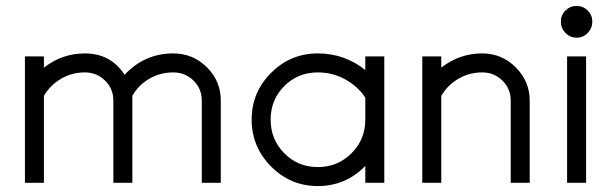

<svg xmlns="http://www.w3.org/2000/svg" viewBox="-20 -616 2059 647"><path d="M660 0V-277Q660 -317 632 -344.5Q604 -372 564 -372Q520 -372 483 -350.5Q446 -329 426 -293V0H362V-277Q362 -317 334 -344.5Q306 -372 266 -372Q222 -372 185.5 -350.5Q149 -329 128 -293V0H64V-426H128V-388Q189 -436 266 -436Q353 -436 400 -364Q467 -436 564 -436Q630 -436 677 -389.5Q724 -343 724 -277V0Z M1051 -436Q1141 -436 1211 -380V-426H1275V0H1211V-57Q1145 11 1051 11Q959 11 893.5 -55Q828 -121 828 -213Q828 -305 893.5 -370.5Q959 -436 1051 -436ZM1051 -372Q984 -372 938 -326Q892 -280 892 -213Q892 -146 938 -99.5Q984 -53 1051 -53Q1118 -53 1164.5 -99.5Q1211 -146 1211 -213V-287Q1185 -326 1142.5 -349Q1100 -372 1051 -372Z M1605 -436Q1671 -436 1718 -389Q1765 -342 1765 -277V0H1701V-277Q1701 -317 1673 -344.5Q1645 -372 1605 -372Q1561 -372 1524.5 -350.5Q1488 -329 1467 -293V0H1403V-426H1467V-388Q1528 -436 1605 -436Z M1885.5 -580.5Q1901 -596 1923 -596Q1945 -596 1960.5 -580.5Q1976 -565 1976 -543Q1976 -521 1960.5 -505Q1945 -489 1923 -489Q1901 -489 1885.5 -505Q1870 -521 1870 -543Q1870 -565 1885.5 -580.5ZM1891 -426H1955V0H1891Z"/></svg>

Font: Timtura
Style: Regular
Weight: 400
Version: Version 1.0